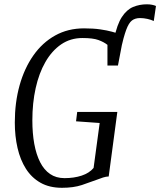

<svg xmlns="http://www.w3.org/2000/svg" viewBox="-20 -886 762 914"><path d="M543.5 -606 523 -701Q537 -769.5 560 -804.8Q583 -840 613.5 -852.8Q644 -865.5 679 -865.5Q693 -865.5 704 -863.2Q715 -861 722.5 -857.5L712 -786Q699.5 -792 681.8 -796Q664 -800 646.5 -800Q623.5 -800 608.2 -788.5Q593 -777 580.8 -744Q568.5 -711 554 -646.5ZM275 8Q215.5 8 173 -16Q130.5 -40 103.5 -82.5Q76.5 -125 63.5 -181.5Q50.5 -238 50.5 -302.5Q50.5 -398 73.2 -479.5Q96 -561 138.8 -622Q181.5 -683 242.5 -717Q303.5 -751 380 -751Q424.5 -751 457 -746.2Q489.5 -741.5 512.5 -735.2Q535.5 -729 551 -724Q555.5 -722.5 560.2 -721Q565 -719.5 569 -718L541.5 -574H491.5V-672.5Q474.5 -686 448.5 -695.5Q422.5 -705 372.5 -705Q315.5 -705 271.2 -674.8Q227 -644.5 196.2 -591Q165.5 -537.5 149.8 -466.5Q134 -395.5 134 -313Q134 -251.5 143.2 -201Q152.5 -150.5 171 -114Q189.5 -77.5 218.2 -57.8Q247 -38 287 -38Q332.5 -38 368.8 -50Q405 -62 425.5 -86.5L454.5 -300.5L342 -308.5L347.5 -353H538.5L497.5 -46Q484.5 -45.5 470.5 -41Q456.5 -36.5 438.5 -29.5Q409.5 -18.5 369.8 -5.2Q330 8 275 8Z"/></svg>

Font: Merriweather 24pt SemiCondensed Light
Style: Italic
Weight: 300
Width: 4
Italic angle: -7.8°
Designer: Eben Sorkin
Foundry: Eben Sorkin
Version: Version 2.101